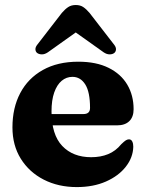

<svg xmlns="http://www.w3.org/2000/svg" viewBox="-20 -740 588 773"><path d="M517.9 -300.3Q517.9 -269.2 500.6 -252.3Q483.4 -235.3 450.9 -235.3H146.6V-280.8H315.8Q342.5 -280.8 342.5 -305.5Q342.5 -369.7 323.2 -400.2Q303.9 -430.6 271.7 -430.6Q247.3 -430.6 228.3 -414.7Q209.3 -398.8 198.3 -367.7Q187.4 -336.7 187.4 -291.5Q187.4 -197.7 230.6 -152.4Q273.9 -107.1 347 -107.1Q385.5 -107.1 415.6 -119.5Q445.8 -131.9 468.2 -159.4Q480 -170.9 486.4 -174.9Q492.9 -179 499.3 -179Q508.3 -179 512.5 -170.3Q516.7 -161.7 516.6 -149.3Q515.6 -106 486.5 -68.8Q457.4 -31.6 406.6 -9.2Q355.9 13.2 289.2 13.2Q214.7 13.2 156.1 -16.8Q97.5 -46.8 63.8 -100.8Q30.1 -154.8 30.1 -227.1Q30.1 -305.9 61.5 -365.3Q92.9 -424.8 152.4 -458.2Q211.9 -491.6 295.3 -491.6Q367.5 -491.6 417.2 -466.9Q466.9 -442.3 492.4 -399.2Q517.9 -356.1 517.9 -300.3ZM324.4 -637.4H245.6L397.2 -529.5Q409.5 -521.1 421.3 -521.1Q433.1 -521.1 440.4 -527Q446.8 -532.5 447 -541.9Q447.2 -551.3 437.4 -562.8L340.4 -688.2Q327.4 -703.4 315.2 -711.6Q303 -719.8 285.1 -719.8Q267.2 -719.8 254.7 -711.6Q242.2 -703.4 229.1 -688.2L132.2 -562.8Q122.4 -551.3 122.6 -541.9Q122.8 -532.5 129.2 -527Q137 -521.1 148.8 -521.1Q160.5 -521.1 172.8 -529.5Z"/></svg>

Font: Fraunces
Style: Regular
Weight: 900
Version: Version 1.000;[b76b70a41]